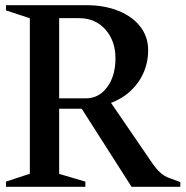

<svg xmlns="http://www.w3.org/2000/svg" viewBox="-20 -720 715 740"><path d="M3 0V-20L109 -55L95 -35V-665L109 -645L3 -680V-700H313Q383 -700 437 -678Q491 -656 521 -617Q551 -578 551 -527Q551 -478 531.5 -436Q512 -394 477 -364Q442 -334 395 -319L398 -338L567 -91Q582 -69 598 -54.5Q614 -40 635 -33L675 -18V0H487L286 -315L310 -301H191L208 -317V-35L194 -54L309 -20V0ZM208 -326 193 -341H311Q361 -341 393 -384Q425 -427 425 -495Q425 -563 386 -606.5Q347 -650 285 -650H193L208 -665Z"/></svg>

Font: Wittgenstein Medium
Style: Regular
Weight: 500
Designer: Jörg Drees
Foundry: Jörg Drees
Version: Version 1.500